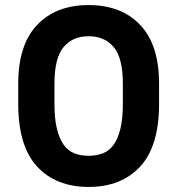

<svg xmlns="http://www.w3.org/2000/svg" viewBox="-20 -729 700 758"><path d="M330 9Q201 9 126.5 -71.5Q52 -152 52 -319V-399Q52 -552 126.5 -630.5Q201 -709 330 -709Q459 -709 533.5 -630.5Q608 -552 608 -399V-319Q608 -152 533.5 -71.5Q459 9 330 9ZM330 -114Q361 -114 386.5 -124Q412 -134 429 -158Q446 -182 455.5 -221.5Q465 -261 465 -319V-399Q465 -500 429 -543Q393 -586 330 -586Q267 -586 231 -543Q195 -500 195 -399V-319Q195 -261 204.5 -221.5Q214 -182 231 -158Q248 -134 273 -124Q298 -114 330 -114Z"/></svg>

Font: 
Style: 㨦
Weight: 700
Designer: A.Korolkova, Vitaly Kuzmin
Foundry: ParaType Ltd
Version: Version 2.000